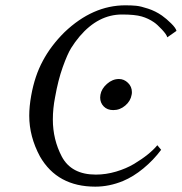

<svg xmlns="http://www.w3.org/2000/svg" viewBox="-20 -679 677 715"><path d="M553.2 -596.2Q532.7 -610.4 507.6 -617.7Q482.4 -625 434.1 -625Q346.2 -625 276.9 -543.9Q258.8 -522.5 244.9 -500Q231 -477.5 213.6 -429Q196.3 -380.4 185.1 -316.9Q176.8 -274.9 176.8 -233.9Q176.8 -159.7 210 -96.2Q245.6 -28.8 336.9 -28.8Q374.5 -28.8 412.4 -40Q450.2 -51.3 479.5 -68.8Q508.8 -86.4 530.5 -104Q552.2 -121.6 565.9 -138.2L580.1 -121.1Q551.3 -82.5 513.9 -51.8Q476.6 -21 438 -4.9Q386.7 16.1 335 16.1Q193.4 16.1 128.9 -96.2Q88.9 -170.4 88.9 -248Q88.9 -282.7 96.2 -323.2Q109.4 -397 139.6 -452.6Q169.4 -508.8 220.2 -559.1Q325.2 -659.2 446.8 -659.2Q469.7 -659.2 487.1 -657.5Q504.4 -655.8 531.7 -646.7Q559.1 -637.7 583 -621.1Q599.6 -609.4 617.2 -592Q634.8 -574.7 637.2 -564L603 -540Q600.6 -550.3 582.8 -569.3Q564.9 -588.4 553.2 -596.2ZM401.9 -269Q379.4 -269 366.2 -282.7Q353 -296.4 353 -315.9Q353 -317.4 353.5 -321Q354 -324.7 354 -326.2Q357.9 -348.6 378.4 -366.7Q398.9 -384.8 422.9 -384.8Q441.9 -384.8 456.5 -370.6Q471.2 -356.4 471.2 -335.9Q471.2 -330.1 470.2 -326.2Q466.3 -302.7 446.5 -285.9Q426.8 -269 401.9 -269Z"/></svg>

Font: Linux Libertine G
Style: Italic
Weight: 400
Italic angle: -12°
Designer: Philipp H. Poll
Foundry: Philipp H. Poll
Version: Version 5.1.3